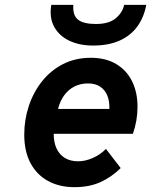

<svg xmlns="http://www.w3.org/2000/svg" viewBox="-20 -762 625 794"><path d="M288.1 12Q225.7 12 179.1 -13.4Q132.4 -38.7 106.3 -87.2Q80.3 -135.7 80.3 -205.4Q80.3 -266.4 99 -323.2Q117.7 -380 153.3 -425.1Q189 -470.2 240 -496.6Q291 -523 355.7 -523Q417 -523 460.1 -497.4Q503.3 -471.8 526 -426.2Q548.7 -380.6 548.7 -320.4Q548.7 -291.6 543.9 -263.8Q539 -235.9 529.7 -208.8H202.1Q202.1 -172.2 214.4 -146.8Q226.7 -121.5 249.2 -108.2Q271.8 -95 302.9 -95Q333 -95 364.2 -108.9Q395.4 -122.8 418.1 -146.2L479.1 -67Q442.5 -30.5 396.2 -9.2Q350 12 288.1 12ZM220.1 -311.6H432.3Q433.4 -343 423.9 -366.6Q414.3 -390.3 394.2 -403.6Q374.1 -417 344.1 -417Q312.8 -417 287.8 -404.3Q262.8 -391.6 245.5 -367.9Q228.2 -344.2 220.1 -311.6ZM364.5 -573.6Q309 -573.6 266.9 -593.5Q224.8 -613.4 204.1 -651.1Q183.3 -688.8 192.1 -742H283.3Q280.1 -697.9 303.1 -680.3Q326.1 -662.8 376.7 -662.8Q431 -662.8 459.3 -687Q487.6 -711.2 493.3 -742H584.9Q575.8 -691.7 548.8 -653.8Q521.8 -615.8 475.9 -594.7Q430 -573.6 364.5 -573.6Z"/></svg>

Font: Overpass
Style: Italic
Weight: 400
Italic angle: -10°
Designer: Delve Withrington, Dave Bailey, Thomas Jockin
Foundry: Delve Fonts LLC
Version: Version 4.000